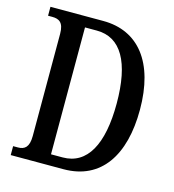

<svg xmlns="http://www.w3.org/2000/svg" viewBox="-107 -804 810 893"><g transform="rotate(15 298.5 -357.0)"><path d="M26 0H280C461 0 552 -140 552 -359C552 -586 451 -714 280 -714H26V-671H46C79 -671 102 -659 102 -604V-112C102 -58 81 -43 49 -43H26ZM262 -52H206V-663H263C380 -663 440 -557 440 -359C440 -162 380 -52 262 -52Z"/></g></svg>

Font: Noto Serif Armenian ExtraCondensed Medium
Style: Regular
Weight: 500
Width: 2
Designer: Monotype Design Team
Foundry: Monotype Imaging Inc.
Version: Version 2.008